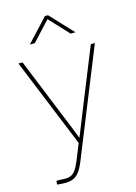

<svg xmlns="http://www.w3.org/2000/svg" viewBox="-139 -818 778 1096"><g transform="rotate(-15 250.0 -270.0)"><path d="M58.1 202.1 60.1 180.2 94.7 180.7Q122.1 183.6 140.6 177.5Q159.2 171.4 173.3 151.6Q187.5 131.8 202.1 95.2L238.8 4.4L23.9 -522.5H48.3L193.8 -164.1Q209.5 -126.5 224.4 -88.9Q239.3 -51.3 253.9 -13.2H246.6Q262.2 -51.3 277.1 -88.9Q292 -126.5 307.1 -164.1L451.7 -522.5H475.6L223.1 103Q207.5 142.1 191.9 164.3Q176.3 186.5 155.8 195.8Q135.3 205.1 105 205.1Q91.3 205.1 82 204.3Q72.8 203.6 58.1 202.1ZM144 -610.4H115.7V-611.3L240.2 -745.1H258.3L383.8 -611.3V-610.4H356L249.5 -724.1Z"/></g></svg>

Font: Inter 28pt Thin
Style: Regular
Weight: 250
Designer: Rasmus Andersson
Foundry: rsms
Version: Version 4.001;git-66647c0bb